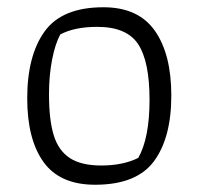

<svg xmlns="http://www.w3.org/2000/svg" viewBox="-20 -500 547 529"><path d="M55 -229Q55 -347 103 -413.5Q151 -480 265 -480Q361 -480 406.5 -415.5Q452 -351 452 -237Q452 -120 404 -55.5Q356 9 242 9Q145 9 100 -53.5Q55 -116 55 -229ZM361 -65Q392 -120 392 -225Q392 -331 360.5 -378.5Q329 -426 248 -426Q185 -426 146 -405Q132 -379 123.5 -335.5Q115 -292 115 -240Q115 -170 128 -127.5Q141 -85 172.5 -64.5Q204 -44 259 -44Q319 -44 361 -65Z"/></svg>

Font: Athiti
Style: Regular
Weight: 400
Designer: CadsonDemak Team
Foundry: CadsonDemak
Version: Version 1.033